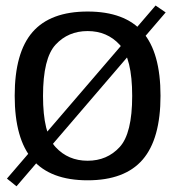

<svg xmlns="http://www.w3.org/2000/svg" viewBox="-20 -640 639 686"><path d="M4.8 -1.9 39 25.6 571.9 -595.6 535.9 -620.3ZM293 4.2Q425.9 4.2 489.7 -69.7Q553.5 -143.7 553.5 -297.8Q553.5 -452.4 489.7 -525.6Q425.9 -598.8 293 -598.8Q160.3 -598.8 96.4 -525.6Q32.5 -452.4 32.5 -297.8Q32.5 -143.7 96.4 -69.7Q160.3 4.2 293 4.2ZM293 -65.7Q223.6 -65.7 178.6 -114.4Q133.7 -163 133.7 -297.3Q133.7 -431.9 178.6 -480.4Q223.6 -529 293 -529Q362.6 -529 407.4 -480.4Q452.3 -431.9 452.3 -297.3Q452.3 -163 407.4 -114.4Q362.6 -65.7 293 -65.7Z"/></svg>

Font: Anybody Thin
Style: Regular
Weight: 100
Designer: Tyler Finck
Foundry: Etcetera Type Company
Version: Version 1.114;gftools[0.9.25]